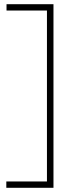

<svg xmlns="http://www.w3.org/2000/svg" viewBox="-20 -780 385 912"><path d="M10 112V82Q44 82 82.2 82Q120.5 82 173 82H219L203 109Q203 48 203 -8Q203 -64 203 -129V-518Q203 -583.5 203 -639.5Q203 -695.5 203 -756L219 -730H170Q126.5 -730 87.2 -730Q48 -730 11 -730V-760H234Q234 -699.5 234 -643.5Q234 -587.5 234 -522V-126Q234 -61 234 -5Q234 51 234 112Z"/></svg>

Font: Commissioner Thin Thin
Style: Regular
Weight: 250
Version: Version 1.000